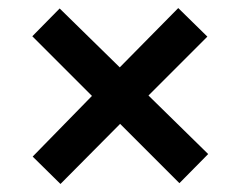

<svg xmlns="http://www.w3.org/2000/svg" viewBox="-20 -480 596 476"><path d="M277.8 -172.9 129.9 -23.9 61 -91.8 208 -242.2 60.1 -390.1 127.9 -459 276.9 -313 421.9 -460 494.1 -389.2 348.1 -243.2 496.1 -98.1 424.8 -25.9Z"/></svg>

Font: Sura
Style: Bold
Weight: 700
Designer: Carolina Giovagnoli
Foundry: Huerta Tipografica
Version: Version 1.002;PS 001.002;hotconv 1.0.70;makeotf.lib2.5.58329